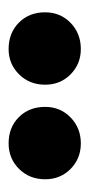

<svg xmlns="http://www.w3.org/2000/svg" viewBox="102 -934 212 457"><g transform="rotate(-90 208.5 -706.0)"><path d="M9.8 -705.1Q9.8 -742.2 34.4 -767.1Q59.1 -792 95.2 -792Q133.3 -792 157.7 -767.6Q182.1 -743.2 182.1 -705.1Q182.1 -668.9 157 -644.5Q131.8 -620.1 95.2 -620.1Q59.1 -620.1 34.4 -644.5Q9.8 -668.9 9.8 -705.1ZM234.9 -705.1Q234.9 -742.2 259.5 -767.1Q284.2 -792 319.8 -792Q357.9 -792 382.6 -767.6Q407.2 -743.2 407.2 -705.1Q407.2 -668.9 382.1 -644.5Q356.9 -620.1 319.8 -620.1Q284.2 -620.1 259.5 -644.5Q234.9 -668.9 234.9 -705.1Z"/></g></svg>

Font: Poppins Black
Style: Regular
Weight: 900
Designer: Ninad Kale (Devanagari), Jonny Pinhorn (Latin)
Foundry: Indian Type Foundry
Version: 4.004